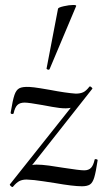

<svg xmlns="http://www.w3.org/2000/svg" viewBox="-20 -743 412 771"><path d="M364 -104Q367 -104 370 -102.5Q373 -101 372 -99Q365 -52 358.5 -30.5Q352 -9 341 -2Q330 5 309 5Q274 5 200 -8Q192 -9 154 -15Q116 -21 87 -22Q70 -22 58 -16Q46 -10 32 7L30 8Q27 8 22.5 3.5Q18 -1 20 -3L264 -310Q252 -308 244 -308Q221 -308 189 -314Q157 -320 151 -321Q95 -331 79 -331Q60 -331 50 -321.5Q40 -312 35 -289Q35 -287 33 -286Q31 -285 29 -285Q26 -285 24 -287Q22 -289 23 -292Q31 -341 38 -361.5Q45 -382 57.5 -388.5Q70 -395 97 -394Q115 -393 142.5 -388.5Q170 -384 181 -382Q243 -370 284 -367Q302 -367 314 -372.5Q326 -378 339 -395L341 -396Q344 -396 348 -392Q352 -388 351 -387L109 -80Q114 -82 127 -82Q147 -82 177 -78Q207 -74 236 -69Q300 -59 318 -59Q336 -59 345.5 -69Q355 -79 360 -102Q360 -104 364 -104ZM175 -463Q172 -463 169 -465Q166 -467 167 -468L213 -708Q214 -713 236 -718Q258 -723 274 -723Q287 -723 286 -719L179 -465Q177 -463 175 -463Z"/></svg>

Font: Cormorant Upright Medium
Style: Regular
Weight: 500
Designer: Christian Thalmann (Catharsis Fonts)
Foundry: Catharsis Fonts
Version: Version 3.302